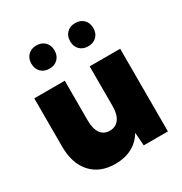

<svg xmlns="http://www.w3.org/2000/svg" viewBox="-169 -844 933 982"><g transform="rotate(-30 297.5 -353.5)"><path d="M546.4 0H403.8L397.9 -77.6Q372.6 -34.7 330.6 -12.5Q288.6 9.8 232.4 9.8Q141.6 9.8 90.3 -46.9Q39.1 -103.5 39.1 -203.6V-488.3H219.2V-252.9Q219.2 -204.1 238 -177.7Q256.8 -151.4 291.5 -151.4Q327.1 -151.4 346.7 -178Q366.2 -204.6 366.2 -252.9V-488.3H546.4ZM412.1 -580.6Q381.3 -580.6 362.5 -599.4Q343.8 -618.2 343.8 -648.9Q343.8 -679.7 362.5 -698.5Q381.3 -717.3 412.1 -717.3Q442.9 -717.3 461.7 -698.5Q480.5 -679.7 480.5 -648.9Q480.5 -618.2 461.7 -599.4Q442.9 -580.6 412.1 -580.6ZM183.1 -580.6Q152.3 -580.6 133.5 -599.4Q114.7 -618.2 114.7 -648.9Q114.7 -679.7 133.5 -698.5Q152.3 -717.3 183.1 -717.3Q213.9 -717.3 232.7 -698.5Q251.5 -679.7 251.5 -648.9Q251.5 -618.2 232.7 -599.4Q213.9 -580.6 183.1 -580.6Z"/></g></svg>

Font: Kumbh Sans Black
Style: Regular
Weight: 900
Version: Version 1.005